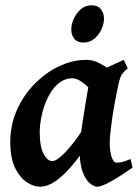

<svg xmlns="http://www.w3.org/2000/svg" viewBox="-20 -682 521 722"><path d="M478.5 -51.8Q437 -22.5 399.9 -1.2Q362.8 20 345.7 20Q334 20 318.1 7.6Q302.2 -4.9 290.5 -36.6Q278.8 -68.4 278.8 -126.5Q278.8 -137.7 282 -162.6Q285.2 -187.5 290 -219.2Q294.9 -251 300 -282.7Q305.2 -314.5 309.6 -339.6Q314 -364.7 315.9 -376Q319.3 -391.1 342.3 -405.8Q365.2 -420.4 394.3 -433.6Q423.3 -446.8 445.3 -457L460.4 -425.3Q444.3 -411.6 437.3 -400.6Q430.2 -389.6 423.8 -356.4Q408.7 -286.6 400.6 -227.8Q392.6 -168.9 392.6 -147.5Q392.6 -113.8 399.7 -92Q406.7 -70.3 418.5 -70.3Q428.2 -70.3 439.7 -73Q451.2 -75.7 470.7 -84ZM430.7 -400.9Q417 -391.1 404.3 -369.6Q391.6 -348.1 380.9 -330.1Q370.1 -312 361.3 -312Q355 -312 343.3 -323.5Q331.5 -335 316.4 -349.9Q301.3 -364.7 284.4 -376.2Q267.6 -387.7 251.5 -387.7Q220.7 -386.7 197.8 -366.5Q174.8 -346.2 159.7 -314.7Q144.5 -283.2 137 -248.5Q129.4 -213.9 129.4 -185.1Q129.4 -130.4 144 -103.3Q158.7 -76.2 176.8 -76.2Q192.9 -76.2 223.9 -107.7Q254.9 -139.2 293.5 -197.8L284.7 -103.5Q264.2 -73.7 238.5 -45.4Q212.9 -17.1 185.3 1.5Q157.7 20 129.9 20Q106.4 20 80.6 3.2Q54.7 -13.7 36.6 -50.8Q18.6 -87.9 18.6 -148.9Q18.6 -226.1 56.6 -294.9Q94.7 -363.8 163.6 -411.1Q189.9 -429.2 227.1 -443.1Q264.2 -457 305.2 -457Q330.6 -457 355.2 -443.6Q379.9 -430.2 399.7 -416.3Q419.4 -402.3 430.7 -400.9ZM371.1 -612.8Q371.1 -592.8 361.6 -571.8Q352.1 -550.8 334.7 -536.4Q317.4 -522 293.5 -522Q270 -522 259 -536.6Q248 -551.3 248 -570.8Q248 -589.8 257.3 -611.1Q266.6 -632.3 283.7 -647.2Q300.8 -662.1 324.7 -662.1Q348.1 -662.1 359.6 -647Q371.1 -631.8 371.1 -612.8Z"/></svg>

Font: Gentium Plus
Style: Bold Italic
Weight: 700
Italic angle: -8°
Designer: Victor Gaultney, Annie Olsen, Iska Routamaa, Becca Hirsbrunner
Foundry: SIL International
Version: Version 6.101